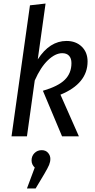

<svg xmlns="http://www.w3.org/2000/svg" viewBox="-20 -769 535 1083"><path d="M193 -434Q260 -538 355 -538Q408 -538 441 -506Q474 -474 474 -422Q474 -360 435.5 -313Q397 -266 321 -235L425 0H330L222 -257Q308 -282 345.5 -319Q383 -356 383 -413Q383 -440 369.5 -454.5Q356 -469 331 -469Q292 -469 250.5 -429.5Q209 -390 176 -315L132 0H45L149 -739L237 -749ZM264 127Q264 144 257 161Q250 178 230 212L181 294H132L176 176Q168 169 163 158.5Q158 148 158 136Q158 111 174.5 94.5Q191 78 215 78Q238 78 251 93Q264 108 264 127Z"/></svg>

Font: Fira Sans Condensed
Style: Italic
Weight: 400
Width: 3
Italic angle: -8°
Designer: bBox Type GmbH & Carrois Corporate GbR & Edenspiekermann AG
Foundry: bBox Type GmbH & Carrois Corporate GbR & Edenspiekermann AG
Version: Version 4.301